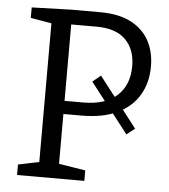

<svg xmlns="http://www.w3.org/2000/svg" viewBox="-51 -744 698 791"><g transform="rotate(5 298.0 -349.0)"><path d="M482.7 -206 324 -410.3 357.7 -438 516.7 -232.3ZM291.7 -267H199L217 -281.7V-45.7L203.3 -63.3L327 -43.3V0H48.7V-43.3L150 -64.3L135.3 -45.7V-651.3L151.7 -632L48.7 -649.7V-693L211.7 -698H331Q408 -698 458.3 -672.2Q508.7 -646.3 534 -600.3Q559.3 -554.3 559.3 -493Q559.3 -426.3 529.2 -375.2Q499 -324 439.7 -295.5Q380.3 -267 291.7 -267ZM322.3 -637.3H202.3L217 -652V-306.7L199 -321.3H294Q384.7 -321.3 433.5 -365.3Q482.3 -409.3 482.3 -488Q482.3 -557.3 442 -597.3Q401.7 -637.3 322.3 -637.3Z"/></g></svg>

Font: Bitter Thin
Style: Regular
Weight: 100
Designer: Sol Matas, and Bitter project Authors
Foundry: Sol Matas
Version: Version 2.002